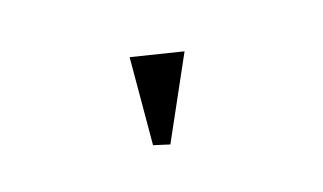

<svg xmlns="http://www.w3.org/2000/svg" viewBox="-41 -891 683 406"><g transform="rotate(15 300.0 -687.5)"><path d="M214 -750 323 -792 345 -594 310 -583Z"/></g></svg>

Font: IBM Plex Serif SmBld
Style: Italic
Weight: 600
Italic angle: -14°
Designer: Mike Abbink, Paul van der Laan, Pieter van Rosmalen
Foundry: Bold Monday
Version: Version 3.001